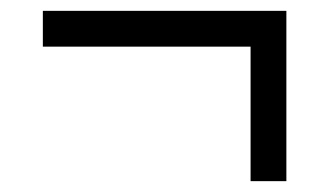

<svg xmlns="http://www.w3.org/2000/svg" viewBox="-20 -334 607 354"><path d="M59 -314H508V0H442V-248H59Z"/></svg>

Font: Rosa Sans Light
Style: Regular
Weight: 300
Designer: Pentagram / MCKL
Foundry: Pentagram / MCKL
Version: Version 1.005;September 16, 2019;FontCreator 11.5.0.2425 64-